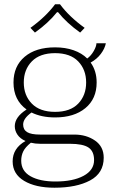

<svg xmlns="http://www.w3.org/2000/svg" viewBox="-20 -728 537 896"><path d="M143 -576 122 -598Q194 -650 237 -708H260Q303 -650 375 -598L354 -576Q291 -621 251 -671H246Q206 -621 143 -576ZM464 8Q464 80 400.5 114Q337 148 234 148Q146 148 92.5 116Q39 84 39 25Q39 -36 99 -70Q74 -81 61.5 -99.5Q49 -118 49 -139Q49 -182 104 -217Q43 -261 43 -343Q43 -419 95 -463Q147 -507 237 -507Q285 -507 323.5 -493.5Q362 -480 387 -455Q405 -468 417.5 -490Q430 -512 430 -526H474Q469 -501 450.5 -476.5Q432 -452 403 -436Q431 -397 431 -343Q431 -267 378.5 -223.5Q326 -180 237 -180Q173 -180 127 -203Q88 -175 88 -147Q88 -123 106.5 -111.5Q125 -100 167 -100H327Q383 -100 423.5 -72Q464 -44 464 8ZM91 -343Q91 -283 128.5 -244.5Q166 -206 237 -206Q308 -206 345 -244.5Q382 -283 382 -343Q382 -403 345 -441.5Q308 -480 237 -480Q166 -480 128.5 -441.5Q91 -403 91 -343ZM419 19Q419 -22 393 -39.5Q367 -57 306 -57H167Q144 -57 124 -62Q98 -41 88.5 -21.5Q79 -2 79 22Q79 70 122.5 94.5Q166 119 239 119Q321 119 370 92.5Q419 66 419 19Z"/></svg>

Font: Trirong ExtraLight
Style: Regular
Weight: 275
Designer: Katatrad Team
Foundry: CadsonDemak
Version: Version 1.001